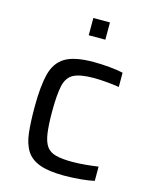

<svg xmlns="http://www.w3.org/2000/svg" viewBox="-109 -780 679 860"><g transform="rotate(15 230.0 -350.0)"><path d="M272 8Q200 8 158 -7.5Q116 -23 96 -55Q76 -87 70.5 -136.5Q65 -186 65 -255Q65 -350 79.5 -408Q94 -466 137.5 -492Q181 -518 269 -518Q304 -518 342.5 -514.5Q381 -511 406 -505V-439Q382 -443 349 -446Q316 -449 289 -449Q226 -449 195.5 -433.5Q165 -418 155.5 -376.5Q146 -335 146 -255Q146 -194 151.5 -155.5Q157 -117 171.5 -96.5Q186 -76 215 -68.5Q244 -61 291 -61Q319 -61 351.5 -64Q384 -67 411 -71V-5Q386 1 347 4.5Q308 8 272 8ZM216 -628V-708H293V-628Z"/></g></svg>

Font: Saira
Style: Regular
Weight: 400
Designer: Hector Gatti with collaboration of the Omnibus-Type team
Foundry: Omnibus-Type
Version: Version 1.100; ttfautohint (v1.8.3)